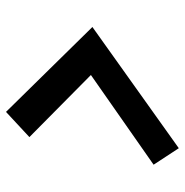

<svg xmlns="http://www.w3.org/2000/svg" viewBox="-8 -668 616 640"><g transform="rotate(-90 300.0 -348.0)"><path d="M247 -636 530 -348 126 -60 71 -144 370 -353 163 -558Z"/></g></svg>

Font: Red Hat Display
Style: Bold Italic
Weight: 700
Italic angle: -12°
Designer: Pentagram, MCKL
Foundry: Pentagram, MCKL
Version: Version 1.023; ttfautohint (v1.8.3)